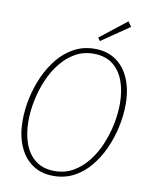

<svg xmlns="http://www.w3.org/2000/svg" viewBox="-93 -911 786 992"><g transform="rotate(10 300.0 -415.0)"><path d="M256 12Q190 12 144 -20.5Q98 -53 74 -110.5Q50 -168 50 -242Q50 -301 63 -361.5Q76 -422 101 -477.5Q126 -533 162.5 -577Q199 -621 247 -646.5Q295 -672 354 -672Q420 -672 466 -639.5Q512 -607 536 -549.5Q560 -492 560 -418Q560 -359 547 -298.5Q534 -238 509 -182.5Q484 -127 447.5 -83Q411 -39 363 -13.5Q315 12 256 12ZM258 -14Q311 -14 354 -38.5Q397 -63 430 -104.5Q463 -146 485 -198Q507 -250 518.5 -306Q530 -362 530 -414Q530 -482 510.5 -534.5Q491 -587 451.5 -616.5Q412 -646 352 -646Q299 -646 256 -621.5Q213 -597 180 -555.5Q147 -514 125 -462Q103 -410 91.5 -354Q80 -298 80 -246Q80 -178 99.5 -125.5Q119 -73 158.5 -43.5Q198 -14 258 -14ZM372 -716 360 -732 500 -842 518 -816Z"/></g></svg>

Font: Source Code Pro ExtraLight ExtraLight
Style: Italic
Weight: 250
Italic angle: -11°
Monospace: yes
Version: Version 1.016;hotconv 1.0.116;makeotfexe 2.5.65601